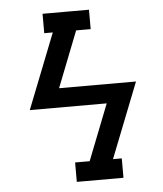

<svg xmlns="http://www.w3.org/2000/svg" viewBox="-53 -781 705 828"><g transform="rotate(-5 300.0 -367.5)"><path d="M246 0V-84H309L404 -326H71L199 -651H162V-735Q212 -735 262.5 -735Q313 -735 363 -735V-651H300L205 -409H538L410 -84H448V0Z"/></g></svg>

Font: Iosevka Curly Slab MdEx
Style: Italic
Weight: 500
Width: 7
Italic angle: -9°
Monospace: yes
Designer: Belleve Invis
Foundry: Belleve Invis
Version: Version 11.0.0; ttfautohint (v1.8.3)